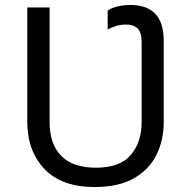

<svg xmlns="http://www.w3.org/2000/svg" viewBox="-20 -744 771 774"><path d="M362 10Q229 10 159.5 -62.5Q90 -135 90 -254V-714H180V-251Q180 -164 226.5 -116Q273 -68 367 -68Q464 -68 507.5 -119.5Q551 -171 551 -252V-574Q551 -613 535 -629Q519 -645 488 -645Q468 -645 449 -639.5Q430 -634 414 -625V-701Q429 -712 454 -718Q479 -724 505 -724Q640 -724 640 -580V-252Q640 -178 610 -118.5Q580 -59 518.5 -24.5Q457 10 362 10Z"/></svg>

Font: Go Noto Current
Style: Regular
Weight: 400
Designer: Monotype Design Team
Foundry: Monotype Imaging Inc.
Version: Version 2.007; ttfautohint (v1.8) -l 8 -r 50 -G 200 -x 14 -D